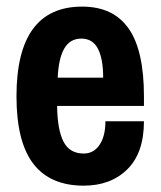

<svg xmlns="http://www.w3.org/2000/svg" viewBox="-20 -555 492 587"><path d="M231.1 -534.8Q326.2 -534.8 373.2 -467.9Q420.1 -401 420.1 -260.6V-231.1H154.6Q155.5 -158.1 174.2 -121.9Q192.9 -85.6 235.9 -85.6Q266.3 -85.6 284.3 -112.1Q302.3 -138.6 302.3 -184.2H420.1Q420.1 -87.7 369.5 -37.6Q318.9 12.6 235.9 12.6Q133.4 12.6 81.9 -54.3Q30.4 -121.2 30.4 -260.6Q30.4 -534.8 231.1 -534.8ZM156.4 -317.5H295.4Q295.4 -375.3 279.3 -406.2Q263.2 -437 228.7 -437Q194.2 -437 176.6 -406.8Q159 -376.6 156.4 -317.5Z"/></svg>

Font: Puralecka Narrow
Style: Bold
Weight: 700
Designer: Hector Gatti, Marcela Romero, Pablo Cosgaya and Nicolas Silva
Version: Version 1.004;PS 001.004;hotconv 1.0.70;makeotf.lib2.5.58329